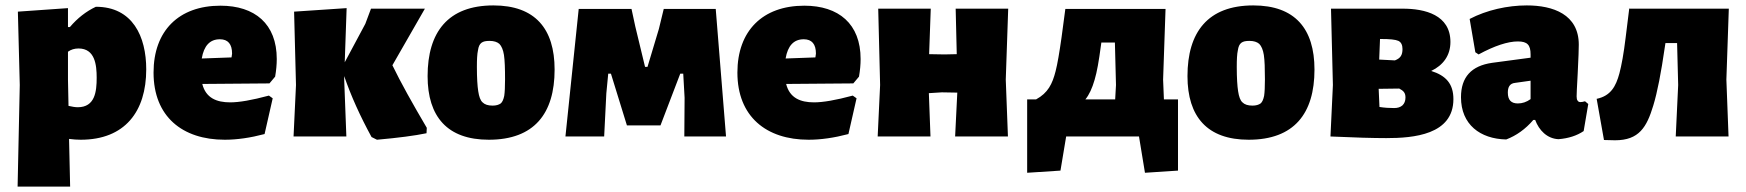

<svg xmlns="http://www.w3.org/2000/svg" viewBox="-20 -504 6449 709"><path d="M45 185H239L235 9C250 11 265 12 278 12C441 12 520 -92 520 -248C520 -369 470 -479 334 -479C298 -462 266 -437 238 -404H231V-474L46 -461L53 -190ZM231 -313C242 -321 255 -325 270 -325C331 -325 337 -264 337 -217C337 -166 331 -108 267 -108C258 -108 246 -110 233 -113L231 -210Z M975 -196 996 -221C1000 -244 1002 -266 1002 -286C1002 -416 921 -483 794 -483C640 -483 547 -390 547 -236C547 -74 653 12 810 12C855 12 904 5 957 -9L987 -141L973 -151C910 -134 863 -126 830 -126C780 -126 740 -142 727 -194ZM837 -306 835 -292 725 -288C733 -335 755 -359 792 -359C822 -359 837 -341 837 -306Z M1556 -32C1503 -122 1460 -199 1429 -263L1549 -472H1350L1329 -416L1253 -274L1260 -474L1066 -461L1073 -190L1064 0H1259L1251 -210V-223C1276 -150 1310 -75 1352 2L1372 12C1451 5 1512 -3 1555 -12Z M1802 -484C1634 -484 1559 -385 1559 -223C1559 -73 1632 12 1785 12C1953 12 2028 -85 2028 -247C2028 -398 1956 -484 1802 -484ZM1788 -353C1804 -353 1816 -349 1824 -342C1832 -334 1838 -320 1841 -301C1844 -281 1845 -251 1845 -211C1845 -184 1844 -163 1842 -150C1839 -136 1835 -127 1829 -122C1822 -117 1812 -114 1799 -114C1782 -114 1770 -118 1762 -126C1754 -133 1749 -147 1746 -167C1743 -186 1741 -216 1741 -257C1741 -284 1742 -305 1745 -318C1749 -346 1761 -353 1788 -353Z M2068 0H2211L2219 -159L2226 -232H2236L2295 -41H2419L2492 -232H2503L2508 -143L2507 0H2661L2623 -471H2431L2413 -397L2371 -257H2362L2326 -406L2312 -471H2117Z M3131 -196 3152 -221C3156 -244 3158 -266 3158 -286C3158 -416 3077 -483 2950 -483C2796 -483 2703 -390 2703 -236C2703 -74 2809 12 2966 12C3011 12 3060 5 3113 -9L3143 -141L3129 -151C3066 -134 3019 -126 2986 -126C2936 -126 2896 -142 2883 -194ZM2993 -306 2991 -292 2881 -288C2889 -335 2911 -359 2948 -359C2978 -359 2993 -341 2993 -306Z M3221 0H3416L3410 -160L3458 -163L3515 -162L3507 0H3702L3694 -210L3703 -472H3509L3513 -304L3468 -303L3411 -304L3417 -472H3223L3230 -190Z M3896 126 3917 0H4186L4208 134L4330 126V-137H4278L4275 -210L4284 -471H3914L3900 -366C3892 -310 3885 -268 3878 -241C3866 -194 3850 -161 3806 -137H3773V134ZM4022 -209C4031 -239 4038 -280 4045 -333L4047 -347H4097L4101 -190L4098 -137H3988C4002 -154 4013 -178 4022 -209Z M4608 -484C4440 -484 4365 -385 4365 -223C4365 -73 4438 12 4591 12C4759 12 4834 -85 4834 -247C4834 -398 4762 -484 4608 -484ZM4594 -353C4610 -353 4622 -349 4630 -342C4638 -334 4644 -320 4647 -301C4650 -281 4651 -251 4651 -211C4651 -184 4650 -163 4648 -150C4645 -136 4641 -127 4635 -122C4628 -117 4618 -114 4605 -114C4588 -114 4576 -118 4568 -126C4560 -133 4555 -147 4552 -167C4549 -186 4547 -216 4547 -257C4547 -284 4548 -305 4551 -318C4555 -346 4567 -353 4594 -353Z M5265 -242C5309 -263 5336 -299 5336 -349C5336 -449 5242 -472 5160 -472H4895L4902 -190L4893 0C4982 4 5051 6 5099 6C5199 6 5347 -6 5347 -138C5347 -195 5319 -225 5265 -242ZM5076 -360H5079C5112 -360 5133 -358 5144 -353C5154 -348 5159 -338 5159 -323C5159 -301 5152 -289 5131 -281L5073 -284ZM5159 -115C5151 -108 5141 -105 5128 -105C5111 -105 5093 -106 5074 -109L5071 -176L5147 -177C5162 -169 5170 -162 5170 -144C5170 -131 5166 -122 5159 -115Z M5542 11C5579 -3 5613 -27 5642 -61H5649C5663 -23 5693 8 5735 10C5772 7 5803 -3 5828 -20L5845 -120L5833 -130C5826 -128 5821 -127 5816 -127C5811 -127 5808 -129 5806 -132C5803 -135 5802 -141 5802 -148C5802 -154 5803 -182 5806 -233C5809 -290 5810 -326 5810 -339C5810 -451 5715 -484 5618 -484C5547 -484 5470 -467 5407 -434L5428 -311L5440 -303C5499 -335 5548 -351 5585 -351C5620 -351 5632 -338 5632 -303V-291L5490 -272C5413 -261 5375 -219 5375 -145C5375 -44 5446 9 5542 11ZM5575 -198 5632 -206V-138C5617 -127 5601 -122 5585 -122C5560 -122 5548 -135 5548 -162C5548 -181 5554 -196 5575 -198Z M6355 -210 6364 -472H5995L5996 -470L5983 -365C5976 -307 5968 -263 5960 -233C5947 -185 5928 -150 5876 -139L5903 13L5944 14C6033 14 6061 -35 6085 -114C6100 -163 6114 -235 6128 -332L6130 -345H6173L6177 -190L6168 0H6363Z"/></svg>

Font: Luna Sans Black
Style: Regular
Weight: 900
Designer: Juan Pablo del Peral
Foundry: Huerta Tipografica
Version: Version 2.001; ttfautohint (v1.5)